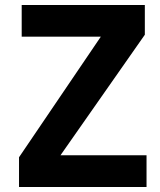

<svg xmlns="http://www.w3.org/2000/svg" viewBox="-20 -749 642 769"><path d="M56.2 0H566.9V-127H222.2L560.1 -609.9V-729H66.9V-602.1H383.8L56.2 -119.1Z"/></svg>

Font: Hack
Style: Bold
Weight: 700
Monospace: yes
Designer: Christopher Simpkins
Foundry: Christopher Simpkins
Version: Version 2.010